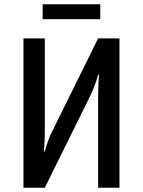

<svg xmlns="http://www.w3.org/2000/svg" viewBox="-20 -880 670 900"><path d="M180 -790V-860H450V-790ZM90 0V-700H190V-255Q190 -235 188 -201L186 -170H190L199 -201Q201 -206 208 -226Q215 -246 220 -255L440 -700H540V0H440V-445Q440 -461 442 -499L444 -530H440L431 -499Q415 -456 410 -445L190 0Z"/></svg>

Font: Scada
Style: Regular
Weight: 400
Designer: Jovanny Lemonad
Foundry: Jovanny Lemonad
Version: Version 4.100;PS 004.100;hotconv 1.0.88;makeotf.lib2.5.64775